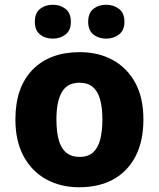

<svg xmlns="http://www.w3.org/2000/svg" viewBox="-20 -780 671 810"><path d="M585 -276Q585 -185 552 -121Q519 -57 458.5 -23.5Q398 10 314 10Q236 10 175 -23.5Q114 -57 79.5 -121Q45 -185 45 -276Q45 -412 117.5 -486Q190 -560 317 -560Q395 -560 455.5 -527Q516 -494 550.5 -431Q585 -368 585 -276ZM218 -276Q218 -226 227.5 -190.5Q237 -155 259 -136.5Q281 -118 316 -118Q351 -118 372 -136.5Q393 -155 402.5 -190.5Q412 -226 412 -276Q412 -327 402 -361.5Q392 -396 371 -413.5Q350 -431 315 -431Q264 -431 241 -391.5Q218 -352 218 -276ZM127 -688Q127 -725 149 -742.5Q171 -760 203 -760Q234 -760 256.5 -742.5Q279 -725 279 -688Q279 -652 256.5 -634.5Q234 -617 203 -617Q171 -617 149 -634.5Q127 -652 127 -688ZM352 -688Q352 -725 374 -742.5Q396 -760 428 -760Q459 -760 482 -742.5Q505 -725 505 -688Q505 -652 482 -634.5Q459 -617 428 -617Q396 -617 374 -634.5Q352 -652 352 -688Z"/></svg>

Font: Noto Sans Syriac Eastern ExtraBold
Style: Regular
Weight: 800
Designer: Patrick Giasson and the Monotype Design Team
Foundry: Monotype Imaging Inc.
Version: Version 3.001